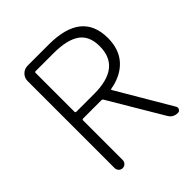

<svg xmlns="http://www.w3.org/2000/svg" viewBox="-197 -865 1001 1001"><g transform="rotate(-45 303.5 -364.5)"><path d="M172.9 -678.7Q166 -678.7 166 -671.9V-386.7Q166 -378.9 172.9 -378.9H304.7Q501 -378.9 501 -534.2Q501 -611.3 452.1 -645Q403.3 -678.7 304.7 -678.7ZM559.6 -29.3Q562.5 -24.4 562.5 -19.5Q562.5 -14.6 559.6 -9.8Q554.7 0 543 0Q508.8 0 492.2 -29.3L318.4 -322.3Q315.4 -329.1 307.6 -329.1H172.9Q166 -329.1 166 -321.3V-30.3Q166 -17.6 157.2 -8.8Q148.4 0 136.2 0Q124 0 115.2 -8.8Q106.4 -17.6 106.4 -30.3V-670.9Q106.4 -695.3 123 -711.9Q139.6 -728.5 164.1 -728.5H319.3Q561.5 -728.5 561.5 -534.2Q561.5 -451.2 515.6 -400.4Q469.7 -349.6 387.7 -335Q379.9 -334 383.8 -328.1Z"/></g></svg>

Font: Gen Jyuu Gothic P Light
Style: Regular
Weight: 200
Designer: [Source Han Sans]
Ryoko NISHIZUKA  (kana & ideographs); Paul D. Hunt (Latin, Greek & Cyrillic); Wenlong ZHANG  (bopomofo
Version: Version 1.002.20150607